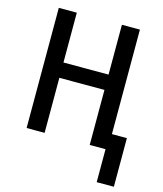

<svg xmlns="http://www.w3.org/2000/svg" viewBox="-131 -810 935 1102"><g transform="rotate(15 336.5 -259.0)"><path d="M549 196V0H455V-327H187V0H80V-714H187V-418H455V-714H562V-93H651V196Z"/></g></svg>

Font: Noto Sans Display SemiCondensed Medium
Style: Regular
Weight: 500
Width: 4
Designer: Monotype Design Team
Foundry: Monotype Imaging Inc.
Version: Version 2.003